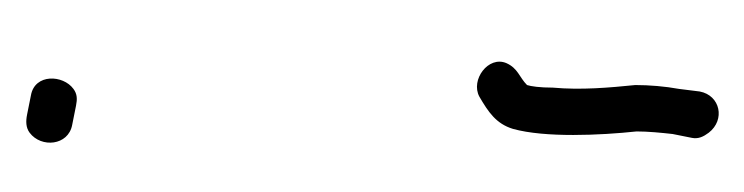

<svg xmlns="http://www.w3.org/2000/svg" viewBox="-234 -266 577 149"><g transform="rotate(-90 54.5 -191.5)"><path d="M22 57C21 62 23 66 26 70C36 83 55 79 58 63L60 47C62 36 63 24 63 13C61 -7 59 -29 61 -51C61 -61 62 -68 63 -71C69 -77 76 -78 80 -87C86 -101 67 -115 54 -108C42 -101 33 -95 29 -82C22 -57 24 -14 27 14C27 23 26 33 25 42ZM26 -457C14 -448 16 -427 32 -424L47 -421C52 -420 56 -420 60 -423C71 -431 72 -453 55 -456L40 -459C35 -460 30 -460 26 -457Z"/></g></svg>

Font: Stray Cat
Style: UltCn
Weight: 400
Version: Version 1.0